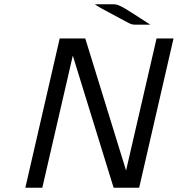

<svg xmlns="http://www.w3.org/2000/svg" viewBox="-20 -874 828 894"><path d="M422 -854H512Q520 -854 532 -849.5Q544 -845 561.5 -834.5Q579 -824 594 -814.5Q609 -805 636 -787.5Q663 -770 680 -759H608Q594 -759 577 -768L454 -834Q424 -851 422 -854ZM98 0 258 -695H377L567 -80L709 -695H788L628 0H509L319 -615L177 0Z"/></svg>

Font: Coval
Style: Light Italic
Weight: 300
Foundry: Context Ltd
Version: Version 001.000